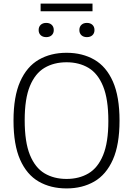

<svg xmlns="http://www.w3.org/2000/svg" viewBox="-20 -1044 744 1073"><path d="M352 9Q263 9 196.2 -29.5Q129.5 -68 92.5 -151.5Q55.5 -235 55.5 -370Q55.5 -505 92.8 -588.5Q130 -672 196.8 -710.5Q263.5 -749 352 -749Q440.5 -749 507.2 -710.5Q574 -672 611 -588.2Q648 -504.5 648 -370Q648 -235.5 610.8 -151.8Q573.5 -68 506.8 -29.5Q440 9 352 9ZM352 -44Q422 -44 474.5 -75Q527 -106 556.2 -177Q585.5 -248 585.5 -367.5Q585.5 -490 556.2 -561.8Q527 -633.5 474.5 -664.8Q422 -696 352 -696Q281.5 -696 229 -665Q176.5 -634 147.2 -563.2Q118 -492.5 118 -372.5Q118 -250 147.2 -178.2Q176.5 -106.5 229 -75.2Q281.5 -44 352 -44ZM465.5 -836.5Q446.5 -836.5 435 -847.2Q423.5 -858 423.5 -876Q423.5 -894.5 435 -905.2Q446.5 -916 465.5 -916Q485 -916 496.5 -905.2Q508 -894.5 508 -876Q508 -858 496.5 -847.2Q485 -836.5 465.5 -836.5ZM238.5 -836.5Q219 -836.5 207.5 -847.2Q196 -858 196 -876Q196 -894.5 207.5 -905.2Q219 -916 238.5 -916Q257.5 -916 269 -905.2Q280.5 -894.5 280.5 -876Q280.5 -858 269 -847.2Q257.5 -836.5 238.5 -836.5ZM207 -981V-1024H497V-981Z"/></svg>

Font: Encode Sans Condensed Thin Light
Style: Regular
Weight: 300
Version: Version 3.002